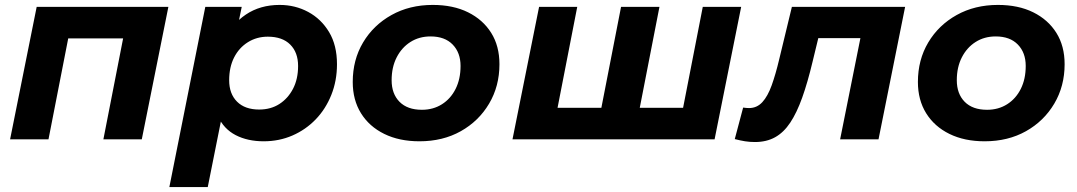

<svg xmlns="http://www.w3.org/2000/svg" viewBox="-20 -566 4377 780"><path d="M21 0 129 -538H664L556 0H400L487 -445L515 -410H221L264 -445L177 0Z M1051 8Q986 8 937.5 -17Q889 -42 865 -94.5Q841 -147 848 -230Q854 -326 887.5 -397Q921 -468 979 -507Q1037 -546 1116 -546Q1179 -546 1232 -517.5Q1285 -489 1317 -435.5Q1349 -382 1349 -305Q1349 -238 1326 -180.5Q1303 -123 1262.5 -81Q1222 -39 1168 -15.5Q1114 8 1051 8ZM668 194 814 -538H962L940 -431L906 -271L885 -111L824 194ZM1033 -121Q1080 -121 1115 -143.5Q1150 -166 1170.5 -205.5Q1191 -245 1191 -298Q1191 -353 1159 -385Q1127 -417 1068 -417Q1023 -417 987 -394.5Q951 -372 931 -332.5Q911 -293 911 -240Q911 -185 943 -153Q975 -121 1033 -121Z M1684 8Q1602 8 1541 -22Q1480 -52 1446.5 -106Q1413 -160 1413 -233Q1413 -323 1455 -393.5Q1497 -464 1570.5 -505Q1644 -546 1738 -546Q1821 -546 1881.5 -516Q1942 -486 1975.5 -432.5Q2009 -379 2009 -305Q2009 -216 1967 -145Q1925 -74 1852 -33Q1779 8 1684 8ZM1694 -120Q1740 -120 1775.5 -142.5Q1811 -165 1831 -205Q1851 -245 1851 -298Q1851 -352 1819 -385Q1787 -418 1729 -418Q1683 -418 1647.5 -395.5Q1612 -373 1591.5 -333Q1571 -293 1571 -240Q1571 -185 1603 -152.5Q1635 -120 1694 -120Z M2458 -128 2416 -92 2503 -538H2659L2572 -92L2543 -128H2791L2748 -92L2835 -538H2991L2883 0H2062L2170 -538H2325L2238 -92L2210 -128Z M2965 -1 2999 -129Q3006 -128 3011.5 -127.5Q3017 -127 3023 -127Q3055 -127 3077 -151Q3099 -175 3115 -219.5Q3131 -264 3145 -323L3197 -538H3657L3549 0H3393L3483 -449L3511 -411H3274L3314 -451L3281 -315Q3261 -231 3239 -169.5Q3217 -108 3190.5 -68Q3164 -28 3129 -8.5Q3094 11 3047 11Q3026 11 3007 8Q2988 5 2965 -1Z M3980 8Q3898 8 3837 -22Q3776 -52 3742.5 -106Q3709 -160 3709 -233Q3709 -323 3751 -393.5Q3793 -464 3866.5 -505Q3940 -546 4034 -546Q4117 -546 4177.5 -516Q4238 -486 4271.5 -432.5Q4305 -379 4305 -305Q4305 -216 4263 -145Q4221 -74 4148 -33Q4075 8 3980 8ZM3990 -120Q4036 -120 4071.5 -142.5Q4107 -165 4127 -205Q4147 -245 4147 -298Q4147 -352 4115 -385Q4083 -418 4025 -418Q3979 -418 3943.5 -395.5Q3908 -373 3887.5 -333Q3867 -293 3867 -240Q3867 -185 3899 -152.5Q3931 -120 3990 -120Z"/></svg>

Font: MOST Montserrat
Style: Bold Italic
Weight: 700
Italic angle: -11.3°
Designer: Julieta Ulanovsky
Foundry: Julieta Ulanovsky
Version: Version 8.000;March 11, 2024;FontCreator 15.0.0.2926 64-bit